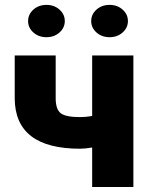

<svg xmlns="http://www.w3.org/2000/svg" viewBox="-20 -751 598 771"><path d="M515.6 0H350.1V-158.7Q321.8 -153.8 301.3 -153.8Q170.9 -153.8 105.2 -204.3Q39.6 -254.9 39.1 -356V-528.3H203.6V-354.5Q204.1 -311.5 224.1 -296.1Q244.1 -280.8 301.3 -280.8Q325.2 -280.8 350.1 -285.2V-528.3H515.6ZM92.8 -666.5Q92.8 -693.4 114 -712.4Q135.3 -731.4 166.5 -731.4Q197.8 -731.4 219 -712.4Q240.2 -693.4 240.2 -666.5Q240.2 -639.6 219 -620.6Q197.8 -601.6 166.5 -601.6Q135.3 -601.6 114 -620.6Q92.8 -639.6 92.8 -666.5ZM346.2 -666.5Q346.2 -693.4 367.4 -712.4Q388.7 -731.4 419.9 -731.4Q451.2 -731.4 472.4 -712.4Q493.7 -693.4 493.7 -666.5Q493.7 -639.6 472.4 -620.6Q451.2 -601.6 419.9 -601.6Q388.7 -601.6 367.4 -620.6Q346.2 -639.6 346.2 -666.5Z"/></svg>

Font: Sadagaat-English
Style: Regular
Weight: 900
Designer: Ahmed alsheikh
Foundry: Ahmed alsheikh Design
Version: Version 2.137;January 17, 2018;FontCreator 11.0.0.2408 64-bi